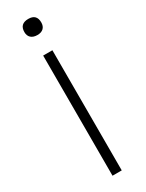

<svg xmlns="http://www.w3.org/2000/svg" viewBox="-208 -816 642 847"><g transform="rotate(-30 112.5 -392.5)"><path d="M69 -743Q69 -785 113 -785Q155 -785 155 -743Q155 -724 144 -713.5Q133 -703 113 -703Q92 -703 80.5 -713.5Q69 -724 69 -743ZM89 -612H136V0H89Z"/></g></svg>

Font: Athiti Light
Style: Regular
Weight: 300
Designer: CadsonDemak Team
Foundry: CadsonDemak
Version: Version 1.032